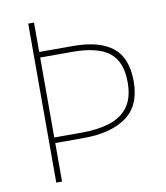

<svg xmlns="http://www.w3.org/2000/svg" viewBox="-81 -781 735 849"><g transform="rotate(-10 286.5 -357.0)"><path d="M518 -382Q518 -272 448 -222.5Q378 -173 256 -173H129V0H103V-714H129V-582H281Q399 -582 458.5 -534.5Q518 -487 518 -382ZM252 -198Q324 -198 378 -215Q432 -232 461.5 -272.5Q491 -313 491 -382Q491 -475 439 -516Q387 -557 274 -557H129V-198Z"/></g></svg>

Font: Noto Sans Syriac Western Thin
Style: Regular
Weight: 100
Designer: Patrick Giasson and the Monotype Design Team
Foundry: Monotype Imaging Inc.
Version: Version 3.000; ttfautohint (v1.8.4.7-5d5b)